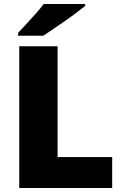

<svg xmlns="http://www.w3.org/2000/svg" viewBox="-20 -947 622 967"><path d="M77 0V-714H270V-156H545V0ZM409 -917Q391 -903 364 -882.5Q337 -862 306 -840.5Q275 -819 246.5 -799.5Q218 -780 198 -767H71V-781Q88 -800 112 -825.5Q136 -851 160 -878Q184 -905 200 -927H409Z"/></svg>

Font: Noto Sans Oriya Blk
Style: Regular
Weight: 900
Designer: Amélie Bonet and Sol Matas
Foundry: Google LLC
Version: Version 2.006; ttfautohint (v1.8.4.7-5d5b)